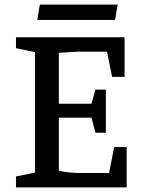

<svg xmlns="http://www.w3.org/2000/svg" viewBox="-20 -809 615 829"><path d="M49 0V-47L131 -64V-584L49 -601V-648H518V-477H464L442 -586H317L234 -581V-361H375L392 -422H437V-236H392L375 -301H234V-72Q252 -67 278.5 -64.5Q305 -62 330 -62H451L473 -174H527V0ZM141 -723 152 -789H488L477 -723Z"/></svg>

Font: Faustina Medium
Style: Regular
Weight: 500
Designer: Alfonso Garcia
Foundry: http://www.omnibus-type.com
Version: Version 1.200